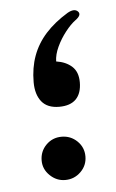

<svg xmlns="http://www.w3.org/2000/svg" viewBox="-40 -459 295 488"><g transform="rotate(-5 107.5 -215.0)"><path d="M108.2 -187.4Q136.8 -187.4 151.3 -202.2Q165.7 -217.1 165.7 -245Q165.7 -271.4 150.5 -285.3Q135.3 -299.2 110.4 -302.9Q110.7 -320.5 119.9 -340.1Q129.1 -359.7 142.5 -376.8Q155.8 -393.8 168.3 -403Q185.6 -415.5 176.8 -424.5Q168 -433.4 150.3 -423.5Q115.9 -402.6 93.3 -377.5Q70.8 -352.4 59.8 -322.1Q48.8 -291.9 48.8 -255.2Q48.8 -224.1 63.4 -205.7Q78.1 -187.4 108.2 -187.4ZM163.5 -56.1Q163.5 -79.2 147 -95.2Q130.5 -111.1 107.4 -111.1Q84 -111.1 67.8 -94.8Q51.7 -78.5 51.7 -55Q51.7 -33 68.4 -16.9Q85.1 -0.7 107.4 -0.7Q130.5 -0.7 147 -16.9Q163.5 -33 163.5 -56.1Z"/></g></svg>

Font: Parastoo
Style: Regular
Weight: 400
Foundry: Saber Rastikerdar (saber.rastikerdar@gmail.com)
Version: Version 3.000